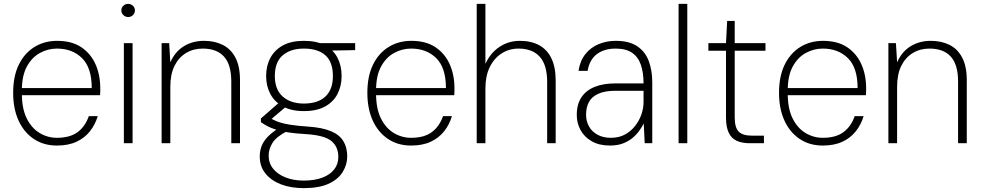

<svg xmlns="http://www.w3.org/2000/svg" viewBox="-20 -740 5079 992"><path d="M274 12Q205 12 154 -22.5Q103 -57 75.5 -118Q48 -179 48 -260Q48 -346 77 -405.5Q106 -465 157.5 -497Q209 -529 275 -529Q351 -529 400 -496Q449 -463 473.5 -408Q498 -353 498 -284Q498 -275 498 -267Q498 -259 497 -248H79V-285H454Q454 -390 404 -439.5Q354 -489 274 -489Q228 -489 186.5 -466.5Q145 -444 119 -396.5Q93 -349 93 -273V-256Q93 -179 118 -128.5Q143 -78 184.5 -53Q226 -28 274 -28Q341 -28 380.5 -57Q420 -86 439 -140H485Q472 -96 444.5 -61.5Q417 -27 375 -7.5Q333 12 274 12Z M620 0V-517H665V0ZM642 -652Q628 -652 617.5 -662Q607 -672 607 -686Q607 -701 617.5 -710.5Q628 -720 642 -720Q656 -720 666.5 -710.5Q677 -701 677 -686Q677 -672 667 -662Q657 -652 642 -652Z M815 0V-517H854L860 -418Q885 -474 930.5 -501.5Q976 -529 1034 -529Q1089 -529 1131 -508Q1173 -487 1196.5 -442Q1220 -397 1220 -326V0H1175V-319Q1175 -406 1137.5 -447.5Q1100 -489 1027 -489Q979 -489 941 -466Q903 -443 881.5 -399.5Q860 -356 860 -291V0Z M1549 232Q1483 232 1432 212.5Q1381 193 1351.5 156.5Q1322 120 1322 68Q1322 40 1331.5 15Q1341 -10 1364 -34Q1387 -58 1428 -83L1466 -64Q1408 -34 1388 -2Q1368 30 1368 64Q1368 103 1391.5 132Q1415 161 1456 177Q1497 193 1549 193Q1605 193 1645 178Q1685 163 1706.5 135.5Q1728 108 1728 71Q1728 18 1692 -11.5Q1656 -41 1562 -47Q1507 -50 1469 -56Q1431 -62 1405 -70.5Q1379 -79 1361 -88.5Q1343 -98 1328 -109V-128L1422 -210L1466 -196L1367 -112L1368 -134Q1380 -128 1393 -121Q1406 -114 1426 -107.5Q1446 -101 1480 -95.5Q1514 -90 1571 -86Q1646 -81 1690.5 -62Q1735 -43 1754.5 -10Q1774 23 1774 68Q1774 110 1751 148Q1728 186 1678.5 209Q1629 232 1549 232ZM1550 -166Q1485 -166 1441.5 -190Q1398 -214 1376.5 -255Q1355 -296 1355 -347Q1355 -400 1377 -441Q1399 -482 1442 -505.5Q1485 -529 1550 -529Q1617 -529 1660 -505.5Q1703 -482 1724 -441Q1745 -400 1745 -347Q1745 -296 1724 -255Q1703 -214 1660 -190Q1617 -166 1550 -166ZM1550 -205Q1623 -205 1661.5 -241.5Q1700 -278 1700 -347Q1700 -420 1661 -454.5Q1622 -489 1550 -489Q1482 -489 1441 -454.5Q1400 -420 1400 -347Q1400 -277 1441 -241Q1482 -205 1550 -205ZM1640 -478 1624 -517H1815V-481Z M2104 12Q2035 12 1984 -22.5Q1933 -57 1905.5 -118Q1878 -179 1878 -260Q1878 -346 1907 -405.5Q1936 -465 1987.5 -497Q2039 -529 2105 -529Q2181 -529 2230 -496Q2279 -463 2303.5 -408Q2328 -353 2328 -284Q2328 -275 2328 -267Q2328 -259 2327 -248H1909V-285H2284Q2284 -390 2234 -439.5Q2184 -489 2104 -489Q2058 -489 2016.5 -466.5Q1975 -444 1949 -396.5Q1923 -349 1923 -273V-256Q1923 -179 1948 -128.5Q1973 -78 2014.5 -53Q2056 -28 2104 -28Q2171 -28 2210.5 -57Q2250 -86 2269 -140H2315Q2302 -96 2274.5 -61.5Q2247 -27 2205 -7.5Q2163 12 2104 12Z M2443 0V-720H2488V-410Q2514 -467 2561 -498Q2608 -529 2666 -529Q2724 -529 2765.5 -506.5Q2807 -484 2829 -438.5Q2851 -393 2851 -324V0H2807V-317Q2807 -404 2769 -446.5Q2731 -489 2659 -489Q2610 -489 2571 -463.5Q2532 -438 2510 -392.5Q2488 -347 2488 -284V0Z M3131 12Q3076 12 3037.5 -10Q2999 -32 2979.5 -68Q2960 -104 2960 -146Q2960 -202 2984.5 -238Q3009 -274 3053.5 -291.5Q3098 -309 3157 -309H3305Q3305 -365 3291 -405.5Q3277 -446 3245.5 -467.5Q3214 -489 3161 -489Q3102 -489 3064 -460.5Q3026 -432 3016 -374H2969Q2977 -426 3004.5 -460.5Q3032 -495 3073 -512Q3114 -529 3161 -529Q3231 -529 3272.5 -501Q3314 -473 3332 -424.5Q3350 -376 3350 -315V0H3311L3306 -102Q3298 -86 3284 -66Q3270 -46 3249.5 -28.5Q3229 -11 3200 0.5Q3171 12 3131 12ZM3136 -28Q3178 -28 3209 -45Q3240 -62 3261.5 -89.5Q3283 -117 3294 -149Q3305 -181 3305 -213V-271H3161Q3104 -271 3070 -255Q3036 -239 3022 -211.5Q3008 -184 3008 -147Q3008 -114 3023 -87Q3038 -60 3067 -44Q3096 -28 3136 -28Z M3486 0V-720H3531V0Z M3855 0Q3815 0 3787.5 -12Q3760 -24 3745.5 -53.5Q3731 -83 3731 -133V-478H3640V-517H3731L3737 -632H3776V-517H3935V-478H3776V-134Q3776 -81 3796.5 -60Q3817 -39 3867 -39H3927V0Z M4231 12Q4162 12 4111 -22.5Q4060 -57 4032.5 -118Q4005 -179 4005 -260Q4005 -346 4034 -405.5Q4063 -465 4114.5 -497Q4166 -529 4232 -529Q4308 -529 4357 -496Q4406 -463 4430.5 -408Q4455 -353 4455 -284Q4455 -275 4455 -267Q4455 -259 4454 -248H4036V-285H4411Q4411 -390 4361 -439.5Q4311 -489 4231 -489Q4185 -489 4143.5 -466.5Q4102 -444 4076 -396.5Q4050 -349 4050 -273V-256Q4050 -179 4075 -128.5Q4100 -78 4141.5 -53Q4183 -28 4231 -28Q4298 -28 4337.5 -57Q4377 -86 4396 -140H4442Q4429 -96 4401.5 -61.5Q4374 -27 4332 -7.5Q4290 12 4231 12Z M4570 0V-517H4609L4615 -418Q4640 -474 4685.5 -501.5Q4731 -529 4789 -529Q4844 -529 4886 -508Q4928 -487 4951.5 -442Q4975 -397 4975 -326V0H4930V-319Q4930 -406 4892.5 -447.5Q4855 -489 4782 -489Q4734 -489 4696 -466Q4658 -443 4636.5 -399.5Q4615 -356 4615 -291V0Z"/></svg>

Font: DM Sans 11pt ExtraLight
Style: Regular
Weight: 250
Version: Version 4.004;gftools[0.9.30]